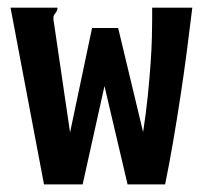

<svg xmlns="http://www.w3.org/2000/svg" viewBox="-20 -487 540 507"><path d="M7.8 -466.8H131.8Q131.8 -461.4 130.1 -458.3Q128.4 -455.1 126.5 -452.6Q124.5 -450.2 122.8 -447.5Q121.1 -444.8 121.1 -439.9Q121.1 -437.5 121.1 -434.8Q121.1 -432.1 122.1 -429.2L165 -137.2L223.1 -413.1H292L357.9 -138.2Q365.7 -189 370.4 -235.1Q375 -281.2 377.7 -320.1Q380.4 -358.9 381.1 -388.4Q381.8 -418 381.8 -436V-466.8H487.8Q481.4 -413.1 473.6 -353.3Q465.8 -293.5 456.5 -232.7Q447.3 -171.9 437 -112.3Q426.8 -52.7 416 0H316.9L255.9 -259.8L198.2 0H96.2Z"/></svg>

Font: InconsolataGo
Style: Bold
Weight: 700
Designer: Raph Levien, Kirill Tkachev(cyreal.org)
Foundry: Raph Levien, Kirill Tkachev(cyreal.org)
Version: Version 1.015; ttfautohint (v0.92) -l 8 -r 50 -G 200 -x 14 -